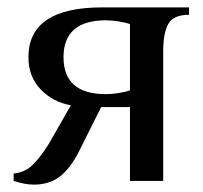

<svg xmlns="http://www.w3.org/2000/svg" viewBox="-20 -490 550 520"><path d="M17 0V-20Q48 -23 69 -44Q90 -65 112 -100L172 -205Q124 -213 90.5 -247.5Q57 -282 57 -335Q57 -470 257 -470H492V-450Q450 -450 436 -425.5Q422 -401 422 -350V0H332V-200H254L194 -80Q170 -33 141.5 -11.5Q113 10 72 10Q47 10 17 0ZM332 -245V-425Q320 -429 301 -432Q282 -435 267 -435Q152 -435 152 -335Q152 -235 267 -235Q282 -235 301 -238Q320 -241 332 -245Z"/></svg>

Font: Philosopher
Style: Regular
Weight: 400
Designer: Jovanny Lemonad
Foundry: Jovanny Lemonad
Version: Version 2.000